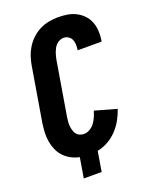

<svg xmlns="http://www.w3.org/2000/svg" viewBox="-158 -828 816 1031"><g transform="rotate(-20 250.0 -312.5)"><path d="M138 118 157 3Q132 -2 109.5 -14Q87 -26 70 -44Q53 -62 43 -85Q33 -108 28.5 -133.5Q24 -159 25.5 -186Q27 -213 31 -240L82 -545Q86 -570 94.5 -596Q103 -622 117.5 -645.5Q132 -669 153 -688.5Q174 -708 199 -720.5Q224 -733 250.5 -738Q277 -743 303 -743Q330 -743 355.5 -739Q381 -735 404 -723.5Q427 -712 444.5 -694Q462 -676 471.5 -653Q481 -630 483 -603.5Q485 -577 481 -550L479 -540H342L343 -544Q345 -559 344.5 -574Q344 -589 338 -601.5Q332 -614 320 -621.5Q308 -629 293 -629Q282 -629 271 -624Q260 -619 251.5 -610.5Q243 -602 237.5 -591.5Q232 -581 228 -570Q224 -559 221.5 -548Q219 -537 217 -526L166 -221Q164 -208 163 -195Q162 -182 163.5 -170Q165 -158 168.5 -146Q172 -134 179 -125Q186 -116 197.5 -111Q209 -106 222 -106Q239 -106 255.5 -116Q272 -126 283 -141Q294 -156 301 -172.5Q308 -189 313 -206L437 -171Q427 -141 411 -112Q395 -83 371.5 -58.5Q348 -34 319 -18Q290 -2 259 4L240 118Z"/></g></svg>

Font: Iosevka Term Curly Heavy
Style: Italic
Weight: 900
Italic angle: -9°
Designer: Belleve Invis
Foundry: Belleve Invis
Version: Version 32.3.0